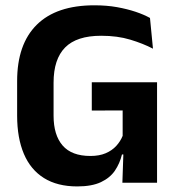

<svg xmlns="http://www.w3.org/2000/svg" viewBox="-20 -672 654 706"><path d="M264 13.5Q191 13.5 141.8 -17.2Q92.5 -48 67.8 -106.2Q43 -164.5 43 -247V-374Q43 -509.5 115.2 -581Q187.5 -652.5 327 -652.5Q372 -652.5 409.8 -645.8Q447.5 -639 478.2 -628.8Q509 -618.5 531.5 -606L542.5 -493Q506 -512 459 -526.2Q412 -540.5 352 -540.5Q262 -540.5 219.5 -497.5Q177 -454.5 177 -368V-246.5Q177 -175.5 210.2 -137Q243.5 -98.5 312.5 -98.5Q345 -98.5 368.5 -108.5Q392 -118.5 407.5 -135.5Q423 -152.5 431 -172.5V-306.5L449 -266L317.5 -265.5V-369.5H557.5V-103.5L428.5 -104Q420.5 -71 402.5 -44.5Q384.5 -18 351 -2.2Q317.5 13.5 264 13.5ZM430 0 434.5 -131.5H557.5V0Z"/></svg>

Font: Anek Devanagari Medium SemiBold
Style: Regular
Weight: 600
Version: Version 1.003